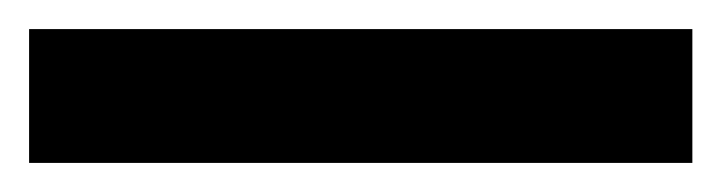

<svg xmlns="http://www.w3.org/2000/svg" viewBox="-22 58 496 132"><path d="M454 170H-2V78H454Z"/></svg>

Font: Noto Sans Armenian ExtraBold
Style: Regular
Weight: 800
Version: Version 2.007